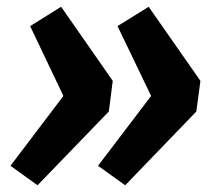

<svg xmlns="http://www.w3.org/2000/svg" viewBox="-20 -571 647 572"><path d="M162.1 -550.8 315.9 -330.1 304.2 -238.8 91.8 -19 11.2 -77.1 168.9 -285.2 69.8 -493.2ZM422.9 -550.8 577.1 -330.1 564.9 -238.8 353 -19 272 -77.1 430.2 -285.2 330.1 -493.2Z"/></svg>

Font: FiraGO SemiBold
Style: Italic
Weight: 600
Italic angle: -8°
Designer: bBox Type GmbH
Foundry: bBox Type GmbH
Version: Version 1.001;PS 001.001;hotconv 1.0.88;makeotf.lib2.5.64775